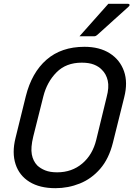

<svg xmlns="http://www.w3.org/2000/svg" viewBox="-20 -965 698 1005"><path d="M422 -720Q501 -720 554.5 -686Q608 -652 629 -592.5Q650 -533 630 -455L571 -218Q550 -134 504.5 -81.5Q459 -29 398 -4.5Q337 20 270 20Q188 20 134.5 -13Q81 -46 61.5 -105.5Q42 -165 61 -242L115 -461Q146 -585 223.5 -652.5Q301 -720 422 -720ZM154 -250Q140 -192 146.5 -157Q153 -122 175 -99Q192 -83 217 -73Q242 -63 279 -63Q356 -63 410.5 -109Q465 -155 484 -234L538 -456Q552 -508 544 -543Q536 -578 513 -600Q497 -617 471.5 -627Q446 -637 408 -637Q326 -637 276 -586.5Q226 -536 207 -461ZM547 -945H651Q657 -945 658 -940Q659 -935 653 -930Q629 -908 611.5 -892.5Q594 -877 577.5 -862Q561 -847 540.5 -828.5Q520 -810 490 -783Q487 -780 482.5 -777.5Q478 -775 472 -775H396Q435 -820 471 -859.5Q507 -899 547 -945Z"/></svg>

Font: Recursive Sn Lnr St
Style: Italic
Weight: 400
Italic angle: -15°
Version: Version 1.079;hotconv 1.0.112;makeotfexe 2.5.65598; ttfautoh